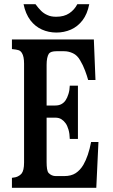

<svg xmlns="http://www.w3.org/2000/svg" viewBox="-20 -899 540 919"><path d="M149.9 -878.9Q163.1 -860.8 176.5 -847.4Q189.9 -834 207.5 -826.7Q223.6 -818.8 249 -818.8Q286.6 -818.8 311.5 -835.4Q336.4 -852.1 350.1 -878.9H407.2Q397.9 -831.5 374.8 -801.5Q351.6 -771.5 319.3 -757.3Q286.6 -743.2 250 -743.2Q212.9 -743.2 180.7 -757.6Q148.4 -772 125.5 -801.8Q102.1 -833 92.8 -878.9ZM429.2 -710 437 -516.1H401.9Q397 -534.7 387.2 -561Q377.4 -587.4 363.8 -609.9Q350.1 -634.3 329.3 -644Q308.6 -653.8 287.1 -653.8H250Q222.7 -653.8 213.9 -642.1Q203.1 -625 203.1 -588.9V-394H244.1Q262.2 -394 274.4 -400.9Q286.6 -407.7 293.9 -418.9Q301.8 -430.2 307.6 -449Q313.5 -467.8 314 -488.8H353V-233.9H314Q313.5 -258.8 307.9 -278.3Q302.2 -297.9 293.9 -309.1Q286.1 -320.3 274.2 -328.1Q262.2 -335.9 244.1 -335.9H203.1V-123Q203.1 -105 205.1 -91.3Q207 -77.6 212.9 -70.8Q227.1 -56.2 247.1 -56.2H287.1Q320.8 -56.2 342.3 -70.3Q363.8 -84.5 378.9 -109.9Q403.3 -151.9 416 -219.2H451.2L440.9 0H37.1V-47.9Q54.2 -49.3 65.4 -54.7Q76.7 -60.1 83 -67.9Q95.2 -82.5 95.2 -121.1V-594.2Q95.2 -628.9 85 -645Q78.6 -655.8 68.6 -658.9Q58.6 -662.1 37.1 -664.1V-710Z"/></svg>

Font: BIZ UDMincho
Style: Bold
Weight: 700
Monospace: yes
Designer: TypeBank Co., Ltd.
Foundry: Morisawa Inc.
Version: Version 1.06